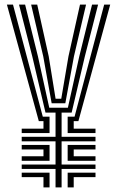

<svg xmlns="http://www.w3.org/2000/svg" viewBox="-20 -820 512 840"><path d="M223 0V-80.8H75V-100.2H223V-201.8H75V-221.5H223V-327.5H179L121.2 -573.2L63.2 -800H89.8L146 -573.2L195.5 -348.8H277L326.8 -573.2L382.8 -800H409.2L351.2 -573.2L293.5 -327.5H249.5V-221.5H397.8V-201.8H249.5V-100.2H397.8V-80.8H249.5V0ZM170.2 0V-45H75V-64.5H196.8V0ZM276 0V-64.5H397.8V-45H302.5V0ZM75 -116.5V-136.2H170.2V-166H75V-185.8H196.8V-116.5ZM276 -116.5V-185.8H397.8V-166H302.5V-136.2H397.8V-116.5ZM75 -237.8V-257.2H170.2V-290H149.8L10.2 -800H36.8L167.2 -309.5H196.8V-237.8ZM206 -368.2 169.2 -573.2 116.2 -800H142.8L193.2 -573.2L223.2 -388H248L279.5 -573.2L330 -800H356.5L303.5 -573.2L265.8 -368.2ZM276 -237.8V-309.5H306.2L435.8 -800H462.2L323 -290H302.5V-257.2H397.8V-237.8Z"/></svg>

Font: Big Shoulders Inline Text Thin ExtraBold
Style: Regular
Weight: 800
Version: Version 2.002